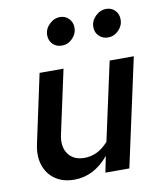

<svg xmlns="http://www.w3.org/2000/svg" viewBox="-83 -803 737 877"><g transform="rotate(-10 285.0 -364.5)"><path d="M191 7Q139 7 103 -18Q67 -43 53 -86Q39 -129 51 -184L119 -501H230L167 -210Q154 -153 178.5 -118Q203 -83 254 -83Q317 -83 365 -138L444 -501H556L447 0H336L351 -75Q283 7 191 7ZM241 -606Q216 -606 199.5 -622.5Q183 -639 183 -664Q183 -693 205 -714.5Q227 -736 255 -736Q279 -736 295.5 -719Q312 -702 312 -677Q312 -649 291 -627.5Q270 -606 241 -606ZM455 -606Q431 -606 414 -622.5Q397 -639 397 -664Q397 -693 419 -714.5Q441 -736 469 -736Q494 -736 510 -719Q526 -702 526 -677Q526 -649 505 -627.5Q484 -606 455 -606Z"/></g></svg>

Font: Red Hat Text Medium
Style: Italic
Weight: 500
Italic angle: -12°
Designer: Pentagram, MCKL
Foundry: Pentagram, MCKL
Version: Version 1.023; ttfautohint (v1.8.3)